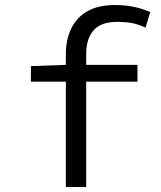

<svg xmlns="http://www.w3.org/2000/svg" viewBox="-20 -744 640 764"><path d="M242 0V-527Q242 -586 263.5 -630.5Q285 -675 328 -699.5Q371 -724 438 -724Q474 -724 508.5 -717.5Q543 -711 578 -696L559 -634Q529 -648 503.5 -652.5Q478 -657 446 -657Q381 -657 352 -623Q323 -589 323 -530V0ZM103 -419V-481L245 -486H527V-419Z"/></svg>

Font: Source Code Pro
Style: Regular
Weight: 400
Monospace: yes
Designer: Paul D. Hunt, Teo Tuominen
Foundry: Adobe Systems Incorporated
Version: Version 1.018;hotconv 1.0.116;makeotfexe 2.5.65601